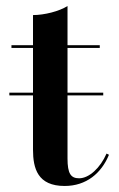

<svg xmlns="http://www.w3.org/2000/svg" viewBox="-20 -610 394 637"><path d="M11 -302.5V-293.5H89.5V-113.5C89.5 -51 105 7 194.5 7C266.5 7 316.5 -35.5 341.5 -96.5L333.5 -100.5C313 -53.5 276 -18.5 242.5 -18.5C215 -18.5 204 -34 204 -84V-293.5H322.5V-302.5H204V-451H311V-460H204V-590C176.5 -572.5 127 -560 89.5 -560V-460H18V-451H89.5V-302.5Z"/></svg>

Font: Bodoni* 24pt Medium
Style: Regular
Weight: 500
Version: Version 2.3